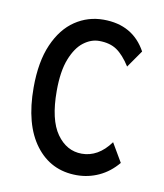

<svg xmlns="http://www.w3.org/2000/svg" viewBox="-62 -521 499 584"><g transform="rotate(10 187.5 -229.0)"><path d="M213 11Q133 11 85.5 -52Q38 -115 38 -229Q38 -309 61.5 -362.5Q85 -416 124.5 -442.5Q164 -469 212 -469Q303 -469 344 -394L307 -341Q286 -374 264.5 -388.5Q243 -403 210 -403Q185 -403 162 -385.5Q139 -368 124 -330Q109 -292 109 -231Q109 -142 139.5 -99Q170 -56 217 -56Q242 -56 264 -68.5Q286 -81 305 -107L339 -49Q314 -19 281.5 -4Q249 11 213 11Z"/></g></svg>

Font: Inconsolata Condensed Medium
Style: Regular
Weight: 500
Width: 3
Monospace: yes
Designer: Raph Levien, Cyreal, Brenton Simpson
Foundry: Raph Levien, Cyreal, Google
Version: Version 3.100; ttfautohint (v1.8.4.7-5d5b)